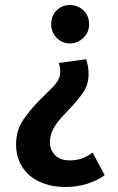

<svg xmlns="http://www.w3.org/2000/svg" viewBox="-20 -498 472 765"><path d="M241 247Q194 247 157 234Q120 221 95 198.5Q70 176 57 145Q44 114 44 78Q44 24 70 -16.5Q96 -57 140 -101Q162 -123 177 -137.5Q192 -152 201.5 -164Q211 -176 215.5 -187Q220 -198 220 -212Q220 -230 214 -247L323 -262Q327 -251 330 -235.5Q333 -220 333 -204Q333 -162 312.5 -131.5Q292 -101 257 -64Q237 -43 222.5 -27Q208 -11 198.5 4.5Q189 20 184 35.5Q179 51 179 70Q179 99 199 120Q219 141 258 141Q283 141 304.5 134Q326 127 349 110L397 200Q367 222 326.5 234.5Q286 247 241 247ZM335 -401Q335 -369 312 -347Q289 -325 259 -325Q228 -325 206 -347Q184 -369 184 -401Q184 -436 206 -457Q228 -478 259 -478Q289 -478 312 -457Q335 -436 335 -401Z"/></svg>

Font: Mukta Malar
Style: Bold
Weight: 700
Designer: Aadarsh Rajan, Girish Dalvi, Yashodeep Gholap
Foundry: Ek Type
Version: Version 2.538;PS 1.000;hotconv 16.6.51;makeotf.lib2.5.65220;